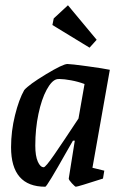

<svg xmlns="http://www.w3.org/2000/svg" viewBox="-20 -700 477 729"><path d="M331 -63 376 -52 371 -22Q275 9 268 9Q265 9 253 -4Q241 -17 241 -22L264 -166H257L234 -126Q158 9 152 9Q22 9 22 -141Q22 -202 37 -262.5Q52 -323 72 -358Q90 -379 154.5 -418Q219 -457 236 -457Q249 -457 311.5 -448.5Q374 -440 397 -435ZM278 -250 301 -381Q277 -390 250 -395Q223 -400 206 -400Q198 -400 195 -399Q176 -394 157 -359Q138 -324 126 -267.5Q114 -211 114 -147Q114 -108 123.5 -86.5Q133 -65 146 -65Q153 -65 185.5 -112Q218 -159 278 -250ZM179 -605 184 -630 238 -680 347 -549 320 -519Z"/></svg>

Font: Grenze
Style: Italic
Weight: 400
Italic angle: -10°
Designer: Renata Polastri
Foundry: Omnibus-Type
Version: Version 1.002; ttfautohint (v1.8)